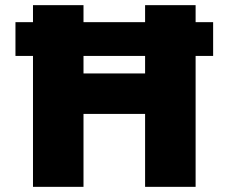

<svg xmlns="http://www.w3.org/2000/svg" viewBox="-20 -725 887 745"><path d="M108 -705H304V0H108ZM543 -705H739V0H543ZM284 -440H566V-283H284ZM40 -639H807V-508H40Z"/></svg>

Font: Parkinsans ExtraBold
Style: Regular
Weight: 800
Designer: Red Stone, Indian Type Foundry
Foundry: Indian Type Foundry
Version: Version 1.000